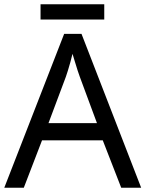

<svg xmlns="http://www.w3.org/2000/svg" viewBox="-20 -875 679 895"><path d="M545 0 459 -221H176L91 0H0L279 -717H360L638 0ZM352 -517Q349 -525 342 -546Q335 -567 328.5 -589.5Q322 -612 318 -624Q313 -604 307.5 -583.5Q302 -563 296.5 -546Q291 -529 287 -517L206 -301H432ZM466 -855V-784H169V-855Z"/></svg>

Font: Noto Sans Hebrew
Style: Regular
Weight: 400
Designer: Monotype Design Team
Foundry: Monotype Imaging Inc.
Version: Version 2.003